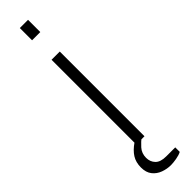

<svg xmlns="http://www.w3.org/2000/svg" viewBox="-313 -697 843 843"><g transform="rotate(-45 108.5 -275.5)"><path d="M83 -647V-723H134V-647ZM83 0V-526H134V0ZM127 172Q103 172 79.5 163.5Q56 155 41 136Q26 117 26 86Q26 54 40.5 31Q55 8 84 -12H123V-6Q107 5 89.5 24.5Q72 44 72 72Q72 97 88 113.5Q104 130 139 130H195V158Q182 165 161.5 168.5Q141 172 127 172Z"/></g></svg>

Font: Archivo Expanded Thin
Style: Regular
Weight: 250
Width: 7
Designer: Hector Gatti
Foundry: Omnibus-Type
Version: Version 2.001